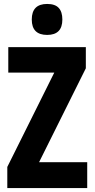

<svg xmlns="http://www.w3.org/2000/svg" viewBox="-20 -953 479 973"><path d="M422 0H17V-107L255 -585H22V-714H415V-607L178 -131H422ZM219 -933Q259 -933 277.5 -913Q296 -893 296 -854Q296 -776 219 -776Q141 -776 141 -854Q141 -933 219 -933Z"/></svg>

Font: Noto Sans Tamil ExtraCondensed ExtraBold
Style: Regular
Weight: 800
Width: 2
Designer: Jelle Bosma - Monotype Design Team
Foundry: Monotype Imaging Inc.
Version: Version 2.004; ttfautohint (v1.8.4.7-5d5b)